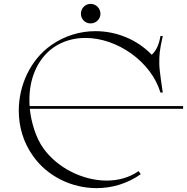

<svg xmlns="http://www.w3.org/2000/svg" viewBox="-20 -966 966 992"><path d="M448 -845C476 -845 499 -867 499 -895C499 -923 476 -946 448 -946C420 -946 398 -923 398 -895C398 -867 420 -845 448 -845ZM479 6C558 6 638 -17 707 -66L696 -82C648 -48 590 -33 531 -33C407 -33 276 -99 204 -200C165 -254 141 -335 134 -404H926V-418H133C132 -429 132 -440 132 -452C132 -556 170 -658 254 -719C304 -754 361 -770 421 -770C585 -770 760 -649 809 -488H821C821 -491 803 -600 803 -637C803 -679 803 -701 821 -780H809C802 -737 788 -705 764 -683C688 -762 582 -805 473 -805C395 -805 315 -782 245 -733C138 -658 77 -527 77 -394C77 -313 100 -231 150 -161C225 -54 351 6 479 6Z"/></svg>

Font: Cantique Normal
Style: Regular
Weight: 400
Designer: Sébastien Hayez
Foundry: Sébastien Hayez & Ariel Martín Pérez
Version: Version 1.000;hotconv 1.0.109;makeotfexe 2.5.65596